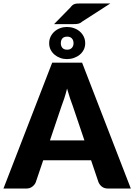

<svg xmlns="http://www.w3.org/2000/svg" viewBox="-33 -1091 777 1111"><path d="M455.5 -278.5 388 -478Q380.5 -497 372 -522.8Q363.5 -548.5 355 -578.5Q347.5 -548 339 -522Q330.5 -496 323 -477L256 -278.5ZM724 0H593Q571 0 557.5 -10.2Q544 -20.5 537 -36.5L494 -163.5H217L174 -36.5Q168.5 -22.5 154.2 -11.2Q140 0 119 0H-13L269 -728.5H442ZM251.5 -840.5Q251.5 -862 260 -879.2Q268.5 -896.5 282.8 -909Q297 -921.5 315.5 -928.2Q334 -935 354.5 -935Q375.5 -935 394.8 -928.2Q414 -921.5 428.5 -909Q443 -896.5 451.5 -879.2Q460 -862 460 -840.5Q460 -820 451.5 -803.2Q443 -786.5 428.5 -774.5Q414 -762.5 394.8 -755.8Q375.5 -749 354.5 -749Q334 -749 315.5 -755.8Q297 -762.5 282.8 -774.5Q268.5 -786.5 260 -803.2Q251.5 -820 251.5 -840.5ZM319 -840.5Q319 -824.5 328 -814Q337 -803.5 356 -803.5Q373 -803.5 382.8 -814Q392.5 -824.5 392.5 -840.5Q392.5 -858.5 382.8 -868.8Q373 -879 356 -879Q337 -879 328 -868.8Q319 -858.5 319 -840.5ZM605.5 -1071 444 -967Q438 -961.5 432.5 -958.5Q427 -955.5 421 -954Q415 -952.5 408.2 -952Q401.5 -951.5 393 -951.5H280L374.5 -1048Q380.5 -1056 386.2 -1060.8Q392 -1065.5 398.8 -1067.8Q405.5 -1070 414.2 -1070.5Q423 -1071 434.5 -1071Z"/></svg>

Font: Lato ExtraBold
Style: Regular
Weight: 800
Designer: Lukasz Dziedzic with Adam Twardoch and Botio Nikoltchev
Foundry: tyPoland Lukasz Dziedzic
Version: Version 2.015; 2015-08-06; http://www.latofonts.com/